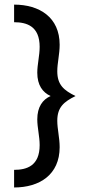

<svg xmlns="http://www.w3.org/2000/svg" viewBox="-20 -691 373 840"><path d="M41.7 129.2C152.8 129.2 241 73.6 241 -47.2C241 -87.5 230.6 -127.1 230.6 -162.5C230.6 -222.2 259.7 -245.8 310.4 -270.8C259.7 -295.8 230.6 -319.4 230.6 -379.2C230.6 -415.3 241 -454.2 241 -495.1C241 -615.3 152.8 -670.8 41.7 -670.8V-593.8C97.2 -593.8 153.5 -576.4 153.5 -486.1C153.5 -447.9 143.1 -409.7 143.1 -372.9C143.1 -318.1 166.7 -286.8 201.4 -270.8C166.7 -255.6 143.1 -223.6 143.1 -168.8C143.1 -132.6 153.5 -93.8 153.5 -56.2C153.5 34.7 97.2 52.1 41.7 52.1Z"/></svg>

Font: Afacad Medium
Style: Regular
Weight: 500
Designer: Kristian Moeller
Foundry: Dicotype
Version: Version 1.000